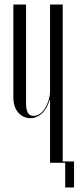

<svg xmlns="http://www.w3.org/2000/svg" viewBox="-20 -719 347 848"><path d="M199 -277Q187 -237 164 -217Q141 -197 114 -197Q83 -197 61 -221.5Q39 -246 39 -288V-699H95V-266Q95 -234 103 -220.5Q111 -207 128 -207Q143 -207 156.5 -216.5Q170 -226 179.5 -241.5Q189 -257 195 -277Q201 -297 201 -317V-699H257V0H201V-277ZM244 -6H307V109H268V0H244Z"/></svg>

Font: Moniqa Cond Display
Style: Regular
Weight: 400
Width: 3
Designer: Rajesh Rajput
Foundry: Rajesh Rajput
Version: Version 1.000